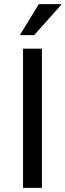

<svg xmlns="http://www.w3.org/2000/svg" viewBox="-20 -911 317 931"><path d="M91.7 0V-675H183.3V0ZM78.3 -740.8V-744.2L168.3 -890.8H276.7V-887.5L145.8 -740.8Z"/></svg>

Font: Funnel Sans Light
Style: Regular
Weight: 400
Version: Version 1.000